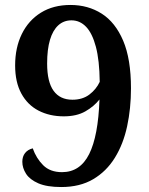

<svg xmlns="http://www.w3.org/2000/svg" viewBox="-20 -744 599 774"><path d="M227 10Q169 10 134.5 -5Q100 -20 85 -43.5Q70 -67 70 -92Q70 -113 81 -127Q92 -141 112 -146Q126 -106 154 -78Q182 -50 230 -50Q303 -50 339.5 -123Q376 -196 381 -343Q359 -315 324 -295Q289 -275 237 -275Q180 -275 135.5 -298Q91 -321 66 -367Q41 -413 41 -480Q41 -552 68 -607Q95 -662 145 -693Q195 -724 264 -724Q335 -724 390 -689Q445 -654 476.5 -580Q508 -506 508 -388Q508 -307 492.5 -235Q477 -163 443 -108Q409 -53 355.5 -21.5Q302 10 227 10ZM272 -342Q313 -342 340.5 -363Q368 -384 382 -414Q381 -501 366.5 -555.5Q352 -610 327 -636Q302 -662 268 -662Q237 -662 215 -642Q193 -622 181.5 -583.5Q170 -545 170 -488Q170 -414 196 -378Q222 -342 272 -342Z"/></svg>

Font: Noto Serif Gujarati SemiBold
Style: Regular
Weight: 600
Version: Version 2.102